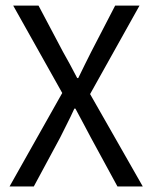

<svg xmlns="http://www.w3.org/2000/svg" viewBox="-20 -676 553 696"><path d="M205.6 -338.9 27.8 -655.8H119.6L208.5 -487.8Q221.7 -464.8 233.2 -443.4Q244.6 -421.9 259.8 -393.1H263.7Q277.8 -421.9 288.3 -443.4Q298.8 -464.8 310.5 -487.8L397.5 -655.8H485.8L306.6 -335L497.6 0H405.8L309.6 -176.8Q296.9 -201.2 283.2 -226.6Q269.5 -252 253.4 -282.2H249.5Q235.8 -252 222.7 -226.6Q209.5 -201.2 197.8 -176.8L102.5 0H14.6Z"/></svg>

Font: Pyidaungsu
Style: Regular
Weight: 400
Designer: Sun Tun
Foundry: MCF
Version: Version 2.053; ttfautohint (v1.8.2)